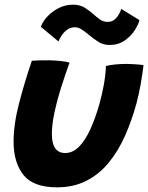

<svg xmlns="http://www.w3.org/2000/svg" viewBox="-20 -771 633 820"><path d="M432.5 -489Q446 -493 470.2 -495.5Q494.5 -498 516.5 -498Q535 -498 557.2 -496.5Q579.5 -495 593 -493Q588 -452.5 580.8 -411.2Q573.5 -370 563 -330Q543 -256.5 514 -191.2Q485 -126 444.5 -76.5Q404 -27 349.2 1Q294.5 29 224 29Q121.5 29 79.8 -24.2Q38 -77.5 38 -166Q38 -240 61.5 -330.2Q85 -420.5 116 -511.5Q129.5 -512.5 150.8 -513.2Q172 -514 189.5 -513.5Q214.5 -513 239 -510.5Q263.5 -508 277 -503.5Q258.5 -453 241 -397.2Q223.5 -341.5 212.5 -289.8Q201.5 -238 201.5 -199Q201.5 -117.5 258.5 -117.5Q291.5 -117.5 318.5 -145.5Q345.5 -173.5 366.8 -221Q388 -268.5 404.5 -326.5Q416.5 -370 423.8 -411Q431 -452 432.5 -489ZM154.5 -656.5Q162.5 -679.5 182.8 -701Q203 -722.5 231.2 -736.8Q259.5 -751 292.5 -751Q321.5 -751 341.8 -738.2Q362 -725.5 379 -710.5Q393 -697.5 407.5 -687.5Q422 -677.5 440.5 -677.5Q462.5 -677.5 477 -694.8Q491.5 -712 498 -733L575.5 -685Q572.5 -669.5 557 -644.2Q541.5 -619 514 -599Q486.5 -579 447.5 -579Q420.5 -579 399 -593Q377.5 -607 359 -622.5Q343.5 -635.5 329 -645Q314.5 -654.5 300 -654.5Q280.5 -654.5 266.2 -643.8Q252 -633 243 -618.8Q234 -604.5 229.5 -594Z"/></svg>

Font: Grandstander
Style: Bold Italic
Weight: 700
Italic angle: -15°
Designer: Tyler Finck
Foundry: Etcetera Type Co
Version: Version 1.200; ttfautohint (v1.8.3)